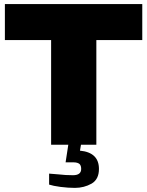

<svg xmlns="http://www.w3.org/2000/svg" viewBox="-20 -708 720 939"><path d="M451.2 0H376L371.1 28.8Q463.9 37.6 463.9 118.2Q463.9 168.9 428.2 189.9Q391.1 210.9 346.2 210.9Q314 210.9 275.9 206.1Q239.3 201.2 220.2 194.8V141.1Q222.7 141.6 268.1 145Q299.8 148.9 336.9 148.9Q377 148.9 377 118.2Q377 102.1 369.1 94.2Q359.4 85.9 338.9 85.9H300.8L314 0H230V-512.2H3.9V-688H675.8V-512.2H451.2Z"/></svg>

Font: Archivo-RBTV
Style: Regular
Weight: 500
Designer: Hector Gatti
Foundry: Hector Gatti
Version: ""